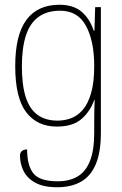

<svg xmlns="http://www.w3.org/2000/svg" viewBox="-20 -522 514 807"><path d="M220 265Q163 265 128.5 246Q94 227 79 196.5Q64 166 64 132Q64 120 72 113Q80 106 94 106Q94 174 120.5 207Q147 240 223 240Q271 240 305.5 220Q340 200 358 155Q376 110 376 36V-13Q376 -30 376.5 -59Q377 -88 378 -101H376Q358 -52 321.5 -21Q285 10 219 10Q136 10 90 -50.5Q44 -111 44 -244Q44 -375 91 -438.5Q138 -502 230 -502Q288 -502 322.5 -473Q357 -444 374 -393H377L380 -492H404V36Q404 118 382.5 168.5Q361 219 320 242Q279 265 220 265ZM222 -15Q251 -15 278.5 -25Q306 -35 328 -60.5Q350 -86 363 -131Q376 -176 376 -245Q376 -349 341.5 -413Q307 -477 233 -477Q178 -477 142 -451Q106 -425 89 -373Q72 -321 72 -243Q72 -165 88 -114.5Q104 -64 137.5 -39.5Q171 -15 222 -15Z"/></svg>

Font: Noto Serif Armenian Thin
Style: Regular
Weight: 250
Version: Version 2.007